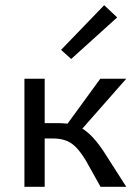

<svg xmlns="http://www.w3.org/2000/svg" viewBox="-20 -719 528 739"><path d="M431 -652 254 -492 215 -527 381 -699ZM297 -224Q338 -199 381 -133L466 0H367L310 -102Q281 -150 253.5 -168Q226 -186 184 -186H152V0H74V-416H152V-245H209Q220 -245 240 -243L366 -416H466Z"/></svg>

Font: EauTestInfant Medium
Style: Italic
Weight: 500
Italic angle: -12°
Designer: Christian Thalmann (Catharsis Fonts)
Version: Version 0.001;PS 000.001;hotconv 1.0.88;makeotf.lib2.5.64775